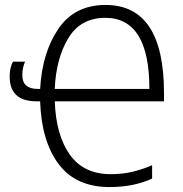

<svg xmlns="http://www.w3.org/2000/svg" viewBox="-20 -745 737 775"><path d="M405 -673Q583 -673 583 -386H201Q206 -508 255.5 -590.5Q305 -673 405 -673ZM406 -725Q281 -725 215.5 -628.5Q150 -532 142 -386H133Q70 -386 70 -442Q70 -470 81 -496H32Q19 -470 19 -436Q19 -336 128 -336H142Q147 -176 216.5 -83Q286 10 422 10Q474 10 516.5 1Q559 -8 594 -24V-78Q557 -62 516.5 -52Q476 -42 427 -42Q318 -42 262 -120.5Q206 -199 201 -336H642V-369Q642 -725 406 -725Z"/></svg>

Font: Noto Sans UI SemiCondensed Light
Style: Regular
Weight: 300
Width: 4
Designer: Monotype Design Team
Foundry: Monotype Imaging Inc.
Version: Version 1.901